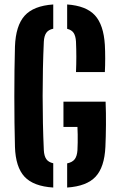

<svg xmlns="http://www.w3.org/2000/svg" viewBox="-20 -828 530 856"><path d="M217.4 8.1Q129.1 2.6 89.3 -40.2Q49.6 -83 46.7 -173Q45.2 -222.7 44.6 -280.4Q43.9 -338 43.9 -398Q43.9 -458 44.6 -515.1Q45.2 -572.3 46.7 -620.6Q50.1 -713.6 89.8 -757.9Q129.6 -802.2 217.4 -808.1V-700Q195.7 -695.4 186.3 -681.6Q176.8 -667.8 175.4 -642.3Q172.7 -582.9 171.4 -522.2Q170.1 -461.6 170.1 -400.4Q170.1 -339.3 171.4 -278.7Q172.7 -218 175.4 -158.5Q176.8 -132.7 186.3 -118.8Q195.7 -105 217.4 -100.1ZM279.4 8.1V-99.6Q302.8 -104.5 313.2 -118.3Q323.6 -132.2 325.3 -158.5Q326.2 -174 326.4 -192.2Q326.7 -210.4 326.4 -228.6Q326.2 -246.8 325.3 -262.2H262.9V-374.7H450.8Q452.9 -324.2 452.4 -271.6Q452 -219 449.9 -173Q445.7 -82.8 406.2 -40.3Q366.8 2.2 279.4 8.1ZM318.8 -506.8Q320.3 -542.6 320.3 -574.6Q320.3 -606.6 318.8 -642.3Q317.3 -667.4 308.5 -681Q299.7 -694.5 279.4 -699.5V-808.1Q364.2 -802.1 403.1 -759.8Q442 -717.4 447.5 -627.8Q449 -600.2 449 -567.6Q449 -535 447.5 -506.8Z"/></svg>

Font: Big Shoulders Stencil Text SC Thin
Style: Regular
Weight: 100
Designer: Patric King
Foundry: XO Type Co
Version: Version 2.001